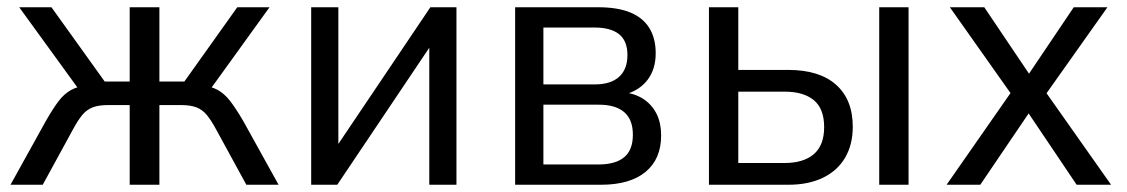

<svg xmlns="http://www.w3.org/2000/svg" viewBox="-20 -510 3111 530"><path d="M9 0 106 -175Q126 -210 141.5 -230.5Q157 -251 176 -261.5Q195 -272 223 -275L205 -253L33 -490H122L269 -285H338V-490H420V-285H489L635 -490H724L553 -253L534 -275Q562 -272 580.5 -262Q599 -252 615 -231.5Q631 -211 652 -175L749 0H660L577 -152Q563 -178 551 -192.5Q539 -207 522.5 -213.5Q506 -220 479 -220H420V0H338V-220H279Q252 -220 235.5 -213.5Q219 -207 207 -192.5Q195 -178 181 -152L98 0Z M839 0V-490H914V-83H894L1168 -490H1240V0H1165V-408H1185L911 0Z M1402 0V-490H1631Q1685 -490 1720 -475.5Q1755 -461 1772.5 -432.5Q1790 -404 1790 -363Q1790 -319 1767.5 -289.5Q1745 -260 1704 -249L1705 -255Q1738 -250 1760 -234Q1782 -218 1793.5 -193.5Q1805 -169 1805 -136Q1805 -71 1762 -35.5Q1719 0 1639 0ZM1480 -56H1632Q1679 -56 1703 -76Q1727 -96 1727 -138Q1727 -180 1703 -200.5Q1679 -221 1633 -221H1480ZM1480 -277H1622Q1666 -277 1689 -298Q1712 -319 1712 -358Q1712 -397 1689 -415.5Q1666 -434 1621 -434H1480Z M1937 0V-490H2018V-317H2156Q2242 -317 2288 -276Q2334 -235 2334 -160Q2334 -111 2313 -75Q2292 -39 2252 -19.5Q2212 0 2156 0ZM2018 -60H2145Q2198 -60 2226.5 -84.5Q2255 -109 2255 -159Q2255 -210 2226.5 -233.5Q2198 -257 2146 -257H2018ZM2407 0V-490H2488V0Z M2593 0 2784 -274 2785 -231 2602 -490H2697L2829 -294H2812L2944 -490H3037L2855 -233L2856 -271L3047 0H2952L2812 -208H2827L2686 0Z"/></svg>

Font: Nunito Sans 10pt SemiCondensed
Style: Regular
Weight: 400
Width: 4
Designer: Vernon Adams
Foundry: Vernon Adams
Version: Version 3.101;gftools[0.9.27]